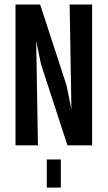

<svg xmlns="http://www.w3.org/2000/svg" viewBox="-20 -645 478 852"><path d="M48.8 -625H158.2L275.4 -265.6L296.9 -160.2L289.1 -625H388.7V0H279.3L162.1 -359.4L140.6 -462.9L148.4 0H48.8ZM250 62.5V125H187.5V62.5ZM250 125V187.5H187.5V125Z"/></svg>

Font: Sudo Variable
Style: Regular
Weight: 400
Monospace: yes
Designer: Jens Kutilek
Foundry: Jens Kutilek
Version: Version 0.040